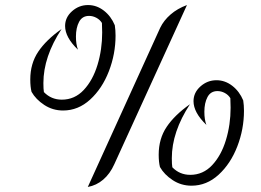

<svg xmlns="http://www.w3.org/2000/svg" viewBox="-20 -730 1033 761"><path d="M105 -366Q100 -386 100 -415Q100 -478 131.5 -525Q163 -572 224 -615Q152 -505 152 -401Q152 -377 154 -365Q183 -335 225 -335Q276 -335 312 -373.5Q348 -412 366.5 -473Q385 -534 385 -601L384 -639Q376 -652 362 -659.5Q348 -667 333 -667Q306 -667 293.5 -643.5Q281 -620 281 -585Q281 -554 289 -533Q238 -582 238 -627Q238 -661 265.5 -685.5Q293 -710 329 -710Q363 -710 391.5 -688Q420 -666 435 -630Q438 -611 438 -589Q438 -516 411.5 -447.5Q385 -379 337.5 -335.5Q290 -292 230 -292Q189 -292 155.5 -314Q122 -336 105 -366ZM615 -620Q629 -649 656 -672.5Q683 -696 721 -710L433 -79Q416 -41 389 -18Q362 5 328 11ZM614 -68Q609 -88 609 -117Q609 -180 640.5 -227Q672 -274 733 -317Q661 -207 661 -103Q661 -79 663 -67Q692 -37 734 -37Q785 -37 821 -75.5Q857 -114 875.5 -175Q894 -236 894 -303L893 -341Q885 -354 871 -361.5Q857 -369 842 -369Q815 -369 802.5 -345.5Q790 -322 790 -287Q790 -256 798 -235Q747 -284 747 -329Q747 -363 774.5 -387.5Q802 -412 838 -412Q872 -412 900.5 -390Q929 -368 944 -332Q947 -313 947 -291Q947 -218 920.5 -149.5Q894 -81 846.5 -37.5Q799 6 739 6Q698 6 664.5 -16Q631 -38 614 -68Z"/></svg>

Font: Srisakdi
Style: Bold
Weight: 700
Designer: Cadson Demak Co.,Ltd.
Foundry: Cadson Demak Co.,Ltd.
Version: Version 1.000